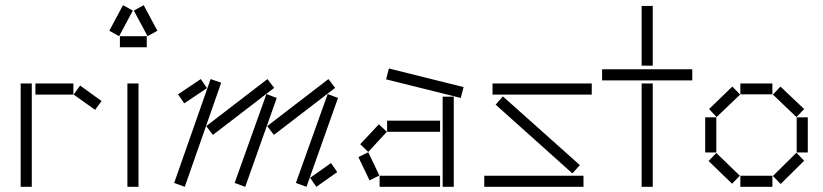

<svg xmlns="http://www.w3.org/2000/svg" viewBox="-20 -723 3186 743"><path d="M60 0H103V-400H60ZM117 -357H264V-400H117ZM265 -357 348 -298 373 -332 290 -392Z M403 -604 441 -583 494 -682 456 -703ZM498 -682 551 -583 589 -604 536 -703ZM444 -540H548V-583H444ZM473 -400V0H516V-400Z M654 -15 695 0 836 -403 795 -417ZM669 -358 693 -323 781 -382 757 -417ZM778 -235 804 -201 1041 -383 1015 -417ZM1014 -235 1040 -201 1277 -383 1251 -417ZM888 -15 929 0 1051 -344 1011 -359ZM1125 -15 1166 0 1288 -344 1248 -359ZM1180 -35 1204 0 1285 -57 1261 -92Z M1763 -344 1774 -386 1485 -458 1474 -416ZM1693 0H1736V-349H1693ZM1478 -213H1683V-256H1478ZM1374 -165 1405 -135 1477 -213 1446 -242ZM1367 -115 1410 -25 1448 -44 1405 -134ZM1449 0H1683V-43H1449Z M1886 -357H2270V-400H1886ZM1898 -318 2195 -52 2224 -84 1926 -350ZM1854 0H2238V-43H1854Z M2463 -469H2506V-700H2463ZM2310 -412H2659V-455H2310ZM2463 0H2506V-400H2463Z M2845 -358H2969V-400H2845ZM2724 -301 2753 -270 2844 -357 2814 -388ZM2971 -357 3062 -270 3092 -301 3000 -388ZM2709 -133H2752V-269H2709ZM3063 -133H3106V-269H3063ZM2971 -42 3001 -11 3092 -101 3062 -132ZM2722 -100 2813 -12 2843 -43 2752 -131ZM2845 0H2969V-43H2845Z"/></svg>

Font: Anthony
Style: Regular
Weight: 400
Designer: Sun Young Oh
Foundry: Velvetyne Type Foundry
Version: Version 1.000;hotconv 1.0.109;makeotfexe 2.5.65596